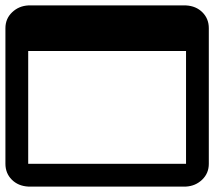

<svg xmlns="http://www.w3.org/2000/svg" viewBox="-20 -714 790 708"><path d="M666 -694Q703 -692 726.5 -668.5Q750 -645 750 -610V-110Q750 -75 725.5 -51.5Q701 -28 666 -26H84Q47 -28 23.5 -51.5Q0 -75 0 -110V-610Q0 -645 24.5 -668.5Q49 -692 84 -694ZM666 -110V-526H84V-110Z"/></svg>

Font: JetBrainsMono NF
Style: Regular
Weight: 400
Designer: Philipp Nurullin, Konstantin Bulenkov
Foundry: JetBrains
Version: Version 2.251; ttfautohint (v1.8.3);Nerd Fonts 2.2.2